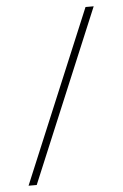

<svg xmlns="http://www.w3.org/2000/svg" viewBox="-50 -713 479 750"><g transform="rotate(-5 189.0 -338.0)"><path d="M31.5 0 314 -676H346L63.5 0Z"/></g></svg>

Font: Newsreader 16pt 16pt ExtraLight
Style: Regular
Weight: 250
Version: Version 1.003